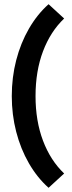

<svg xmlns="http://www.w3.org/2000/svg" viewBox="-20 -770 344 913"><path d="M211 123Q157 75 117.5 6.5Q78 -62 57 -143.5Q36 -225 36 -313Q36 -402 57 -483.5Q78 -565 117.5 -633.5Q157 -702 211 -750L285 -682Q220 -620 184.5 -526Q149 -432 149 -313Q149 -195 184.5 -101Q220 -7 285 55Z"/></svg>

Font: Outfit SemiBold
Style: Regular
Weight: 600
Designer: Rodrigo Fuenzalida
Foundry: fragTYPE
Version: Version 1.100;gftools[0.9.27]